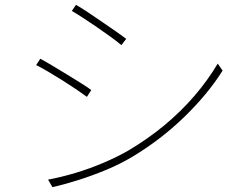

<svg xmlns="http://www.w3.org/2000/svg" viewBox="-20 -765 1040 791"><path d="M293 -745Q313 -734 342 -714.5Q371 -695 402.5 -673.5Q434 -652 460.5 -633.5Q487 -615 500 -605L480 -579Q465 -592 439 -611Q413 -630 382.5 -651Q352 -672 323.5 -690.5Q295 -709 276 -720ZM178 -25Q232 -35 290.5 -52.5Q349 -70 405.5 -94Q462 -118 509 -145Q590 -193 658 -249.5Q726 -306 781 -370Q836 -434 877 -503L897 -474Q836 -377 739 -283Q642 -189 525 -119Q475 -89 417 -65Q359 -41 302 -23Q245 -5 196 6ZM146 -523Q165 -513 195 -495Q225 -477 257 -457.5Q289 -438 316 -421Q343 -404 356 -394L338 -366Q322 -378 295.5 -396Q269 -414 238 -433.5Q207 -453 178 -470Q149 -487 129 -497Z"/></svg>

Font: Noto Sans SC Thin
Style: Regular
Weight: 100
Designer: Ryoko NISHIZUKA 西塚涼子 (kana, bopomofo & ideographs); Paul D. Hunt (Latin, Greek & Cyrillic); Sandoll Communications 산돌커뮤니
Foundry: Adobe
Version: Version 2.004-H2;hotconv 1.0.118;makeotfexe 2.5.65603